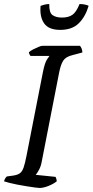

<svg xmlns="http://www.w3.org/2000/svg" viewBox="-29 -931 459 951"><path d="M167 0Q160 0 142.5 -2.5Q125 -5 102.5 -8.5Q80 -12 57 -16.5Q34 -21 16.5 -25.5Q-1 -30 -9 -33Q-7 -41 -3 -47.5Q1 -54 5 -57L34 -61Q57 -64 69 -72.5Q81 -81 88 -101.5Q95 -122 102 -158L184 -576Q193 -620 203.5 -636Q214 -652 216 -654H122Q120 -657 117.5 -661Q115 -665 114 -672Q121 -679 134.5 -686Q148 -693 161.5 -698.5Q175 -704 180 -704H367Q371 -700 375 -691Q379 -682 379 -671L330 -658Q297 -650 284.5 -631Q272 -612 264 -572L178 -132Q174 -108 164.5 -90.5Q155 -73 148 -65L246 -55Q248 -52 250 -45Q252 -38 252 -33Q236 -20 211 -10Q186 0 167 0ZM269 -783Q212 -783 189.5 -815.5Q167 -848 172 -902Q177 -904 189.5 -907.5Q202 -911 215 -911Q214 -868 231.5 -856Q249 -844 278 -844Q310 -844 329.5 -857.5Q349 -871 365 -911Q381 -911 393.5 -908Q406 -905 410 -902Q394 -848 361 -815.5Q328 -783 269 -783Z"/></svg>

Font: Texturina 12pt
Style: Italic
Weight: 400
Italic angle: -11°
Designer: Guillermo Torres Carreño
Foundry: Omnibus-Type
Version: Version 1.002